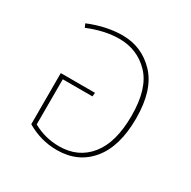

<svg xmlns="http://www.w3.org/2000/svg" viewBox="-133 -697 832 836"><g transform="rotate(30 282.5 -279.0)"><path d="M254 -567Q351 -567 418 -496.5Q485 -426 485 -283Q485 -142 422.5 -66.5Q360 9 254 9Q173 9 102 -33V-290H274L272 -271H123V-44Q184 -10 254 -10Q350 -10 406 -79.5Q462 -149 462 -283Q462 -420 401 -483.5Q340 -547 249 -547Q177 -547 94 -513L86 -531Q173 -567 254 -567Z"/></g></svg>

Font: FiraGO Thin
Style: Regular
Weight: 100
Designer: bBox Type
Foundry: bBox Type GmbH
Version: Version 1.001;PS 001.001;hotconv 1.0.88;makeotf.lib2.5.64775